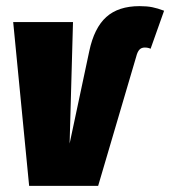

<svg xmlns="http://www.w3.org/2000/svg" viewBox="-20 -606 555 626"><path d="M23 -534H218L207 -138L271 -439Q287 -515 326.5 -550.5Q366 -586 435 -586Q459 -586 476.5 -582.5Q494 -579 515 -571L471 -447Q463 -451 452 -451Q441 -451 434.5 -444Q428 -437 424 -421L300 0H75Z"/></svg>

Font: Fira Sans Extra Condensed Black
Style: Italic
Weight: 900
Width: 3
Italic angle: -8°
Designer: Carrois Corporate & Edenspiekermann AG
Foundry: Carrois Corporate GbR & Edenspiekermann AG
Version: Version 4.203